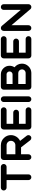

<svg xmlns="http://www.w3.org/2000/svg" viewBox="1862 -2620 758 4522"><g transform="rotate(-90 2241.0 -359.0)"><path d="M573 -718Q600 -718 620 -698Q640 -678 640 -650.5Q640 -623 620 -603Q600 -583 573 -583H395V-67Q395 -39 375.5 -19.5Q356 0 328 0Q300 0 280.5 -19.5Q261 -39 261 -67V-583H83Q55 -583 35.5 -603Q16 -623 16 -650.5Q16 -678 35.5 -698Q55 -718 83 -718Z M1184 -265 1306 -108Q1323 -86 1319 -58.5Q1315 -31 1293 -14Q1275 0 1253 0Q1220 0 1199 -26L1032 -242H868V-67Q868 -39 848.5 -19.5Q829 0 801 0Q773 0 753.5 -19.5Q734 -39 734 -67V-651Q734 -678 753.5 -698Q773 -718 801 -718H1082Q1085 -718 1089 -717Q1185 -715 1252.5 -645.5Q1320 -576 1320 -480Q1320 -434 1302.5 -391.5Q1285 -349 1254.5 -316.5Q1224 -284 1184 -265ZM1082 -376Q1125 -376 1155 -406.5Q1185 -437 1185 -480Q1185 -523 1155 -553Q1125 -583 1082 -583H868V-376H1064Q1064 -376 1064.5 -376Q1065 -376 1064.5 -376Q1064 -376 1064 -376H1065Z M1908 -134Q1936 -134 1955.5 -114.5Q1975 -95 1975 -67Q1975 -39 1955.5 -19.5Q1936 0 1908 0H1519Q1491 0 1471.5 -19.5Q1452 -39 1452 -67V-651Q1452 -678 1471.5 -698Q1491 -718 1519 -718H1908Q1936 -718 1955.5 -698Q1975 -678 1975 -650.5Q1975 -623 1955.5 -603Q1936 -583 1908 -583H1586V-426H1851Q1879 -426 1898.5 -406.5Q1918 -387 1918 -359Q1918 -331 1898.5 -311.5Q1879 -292 1851 -292H1586V-134Z M2233 -651V-67Q2233 -39 2213.5 -19.5Q2194 0 2166 0Q2138 0 2118.5 -19.5Q2099 -39 2099 -67V-651Q2099 -678 2118.5 -698Q2138 -718 2166 -718Q2194 -718 2213.5 -698Q2233 -678 2233 -651Z M2917 -396Q2957 -365 2980 -319Q3003 -273 3003 -221Q3003 -132 2940.5 -67.5Q2878 -3 2788 0Q2785 0 2782 0H2457Q2429 0 2409.5 -19.5Q2390 -39 2390 -67V-651Q2390 -678 2409.5 -698Q2429 -718 2457 -718H2738Q2743 -718 2748 -718Q2833 -718 2893 -658Q2953 -598 2953 -513Q2953 -449 2917 -396ZM2524 -583V-442H2748Q2778 -442 2798.5 -463Q2819 -484 2819 -513Q2819 -541 2800.5 -561Q2782 -581 2756 -584Q2752 -584 2748 -584Q2752 -584 2756 -584Q2752 -583 2748 -583ZM2782 -134Q2805 -134 2825 -145.5Q2845 -157 2856.5 -177Q2868 -197 2868 -221Q2868 -257 2842.5 -282.5Q2817 -308 2782 -308H2748H2524V-134Z M3583 -134Q3611 -134 3630.5 -114.5Q3650 -95 3650 -67Q3650 -39 3630.5 -19.5Q3611 0 3583 0H3194Q3166 0 3146.5 -19.5Q3127 -39 3127 -67V-651Q3127 -678 3146.5 -698Q3166 -718 3194 -718H3583Q3611 -718 3630.5 -698Q3650 -678 3650 -650.5Q3650 -623 3630.5 -603Q3611 -583 3583 -583H3261V-426H3526Q3554 -426 3573.5 -406.5Q3593 -387 3593 -359Q3593 -331 3573.5 -311.5Q3554 -292 3526 -292H3261V-134Z M4403 -70Q4403 -67 4403 -66Q4403 -63 4402 -58Q4402 -56 4402 -55Q4401 -51 4400 -47Q4400 -47 4398 -44Q4397 -41 4396 -38Q4395 -36 4394 -35Q4393 -32 4391 -29Q4390 -29 4390 -28Q4390 -27 4389.5 -27Q4389 -27 4389 -26Q4386 -23 4382 -19Q4382 -19 4381 -18Q4378 -15 4375 -13Q4374 -12 4372 -11Q4369 -9 4366 -8Q4364 -6 4363 -6Q4360 -4 4356 -3Q4356 -3 4355 -3Q4354 -3 4354 -2Q4349 -1 4344 -1Q4344 0 4343 0Q4342 0 4341 0Q4337 0 4334 0Q4332 0 4330 -1Q4327 -1 4322 -2Q4319 -2 4319 -3Q4313 -4 4308 -6V-7Q4309 -6 4309 -6H4308Q4307 -7 4307 -7Q4307 -7 4306 -7Q4304 -8 4303 -9Q4301 -10 4299 -11Q4299 -11 4299 -11.5Q4299 -12 4298 -12Q4296 -14 4295 -15Q4294 -15 4293 -16Q4292 -17 4290 -19Q4290 -19 4289.5 -19.5Q4289 -20 4288 -20Q4286 -22 4284 -25Q4284 -25 4284 -25L4285 -24L3908 -468V-67Q3908 -40 3888.5 -20Q3869 0 3841 0Q3813 0 3793.5 -20Q3774 -40 3774 -67V-647Q3773 -675 3792 -696.5Q3811 -718 3841 -718Q3873 -718 3893 -694L4269 -250V-651Q4269 -679 4288.5 -698.5Q4308 -718 4336 -718Q4364 -718 4383.5 -698.5Q4403 -679 4403 -651V-74Q4403 -73 4403 -71.5Q4403 -70 4403 -70Z"/></g></svg>

Font: Multiround Pro
Style: Regular
Weight: 400
Designer: Ivan Filipov, Sasha Pavljenko
Version: Version 1.005;Fontself Maker 3.5.4